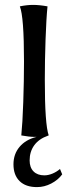

<svg xmlns="http://www.w3.org/2000/svg" viewBox="-20 -553 282 784"><path d="M234 159Q217 182 189 196.5Q161 211 131 211Q85 211 60 186.5Q35 162 35 118Q35 76 60 46.5Q85 17 129 6H123Q99 6 67 0Q72 -49 75 -136.5Q78 -224 78 -302Q78 -485 61 -527Q90 -533 115 -533Q141 -533 174 -527Q169 -478 166 -391.5Q163 -305 163 -227Q163 -44 179 0Q177 0 176 1Q139 14 120 40Q101 66 101 102Q101 131 117 147Q133 163 161 163Q177 163 194 156Q211 149 225 137Z"/></svg>

Font: Mirza
Style: Regular
Weight: 400
Designer: Arabic design by Kourosh Beigpour, Latin design by Eduardo Tunni, engineering by Lasse Fister
Version: Version 1.0010g